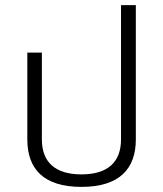

<svg xmlns="http://www.w3.org/2000/svg" viewBox="-20 -723 640 752"><path d="M299 9C448 9 512 -62 512 -177V-703H454V-177C454 -89 403 -40 299 -40C195 -40 144 -89 144 -177V-517H87V-177C87 -62 150 9 299 9Z"/></svg>

Font: Noto Sans Thai UI Light
Style: Regular
Weight: 300
Designer: Monotype Design Team
Foundry: Monotype Imaging Inc.
Version: Version 2.000